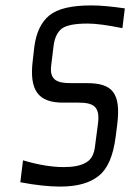

<svg xmlns="http://www.w3.org/2000/svg" viewBox="-20 -679 481 709"><path d="M301 -372H243C194 -372 162 -381 169 -437L178 -511C182 -540 192 -561 209 -574C226 -586 257 -592 304 -592C335 -592 378 -586 432 -575L441 -648C393 -655 352 -659 317 -659C244 -659 193 -647 162 -622C132 -597 114 -559 107 -508L101 -456C87 -343 123 -300 213 -300H270C323 -300 350 -287 342 -224L331 -140C328 -109 316 -88 296 -78C277 -67 250 -62 215 -62C172 -62 122 -70 65 -87L55 -6C113 5 162 10 202 10C265 10 312 -3 345 -30C378 -56 398 -104 407 -173L413 -220C427 -336 395 -372 301 -372Z"/></svg>

Font: Gamestation Condensed
Style: Italic
Weight: 400
Width: 3
Designer: Jonas Hecksher
Foundry: Jonas Hecksher, Playtypeª, e-types AS
Version: Version 1.003